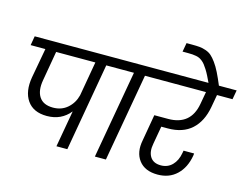

<svg xmlns="http://www.w3.org/2000/svg" viewBox="-126 -1193 1828 1413"><g transform="rotate(15 788.5 -486.0)"><path d="M303.2 -268.1Q367.7 -268.1 412.6 -307.1Q457.5 -346.2 473.1 -407.2L519 -669.9H220.2L181.2 -444.8Q166.5 -362.3 197.8 -315.2Q229 -268.1 303.2 -268.1ZM25.9 -669.9 38.1 -740.2H746.1L733.9 -669.9H602.1L484.9 0H401.9L451.2 -278.8Q385.3 -196.8 274.9 -196.8Q171.9 -196.8 124.8 -264.6Q77.6 -332.5 97.2 -444.8L138.2 -669.9Z M694.8 0 813 -669.9H680.7L692.9 -740.2H1039.6L1027.8 -669.9H897L778.8 0Z M975.6 -669.9 987.8 -740.2H1576.7L1564 -669.9H1445.8L1428.7 -574.2Q1408.2 -460.9 1340.8 -399.9Q1273.4 -338.9 1159.7 -338.9H1109.9L1085.9 -202.1Q1073.7 -139.6 1098.1 -101.3Q1122.6 -63 1179.7 -63Q1231.4 -63 1265.9 -97.9Q1300.3 -132.8 1310.5 -191.9L1314 -210.9H1394.5Q1392.6 -197.3 1392.6 -193.8Q1376.5 -100.1 1319.3 -45.7Q1262.2 8.8 1173.8 8.8Q1076.7 8.8 1030.8 -51.5Q984.9 -111.8 1003.9 -207L1038.6 -407.2H1143.6Q1314.5 -407.2 1344.7 -574.2L1361.8 -669.9Z M1364.3 -735.8Q1349.6 -767.1 1337.9 -790.3Q1326.2 -813.5 1314.2 -832.3Q1302.2 -851.1 1292.5 -863.5Q1282.7 -876 1270.8 -885.5Q1258.8 -895 1248.3 -900.1Q1237.8 -905.3 1222.9 -908.2Q1208 -911.1 1194.1 -912.1Q1180.2 -913.1 1160.2 -913.1H1118.2L1130.4 -981H1171.4Q1208 -981 1231 -978.8Q1253.9 -976.6 1279.1 -967.8Q1304.2 -959 1321.8 -943.6Q1339.4 -928.2 1359.9 -900.1Q1380.4 -872.1 1399.9 -832.8Q1419.4 -793.5 1443.4 -735.8Z"/></g></svg>

Font: SVN-Poppins
Style: Italic
Weight: 400
Italic angle: -10°
Designer: Ninad Kale (Devanagari), Jonny Pinhorn (Latin)
Foundry: Indian Type Foundry
Version: Version 3.002 2017